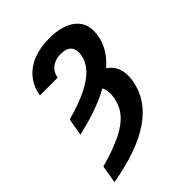

<svg xmlns="http://www.w3.org/2000/svg" viewBox="-217 -667 994 994"><g transform="rotate(-45 280.0 -170.0)"><path d="M81.5 -85.4 97.7 -180.2Q185.5 -204.1 244.6 -232.9Q303.7 -261.7 336.2 -296.9Q368.7 -332 375.5 -374.5Q381.8 -412.6 363.8 -432.9Q345.7 -453.1 305.2 -453.1Q278.3 -453.1 257.6 -444.1Q236.8 -435.1 223.9 -418.2Q210.9 -401.4 207 -377.4H76.7Q85.4 -431.2 116.9 -470.7Q148.4 -510.3 200 -531.5Q251.5 -552.7 320.3 -552.7Q419.4 -552.7 470.5 -508.5Q521.5 -464.4 507.8 -384.3Q497.1 -315.9 443.6 -258.8Q390.1 -201.7 298.8 -157.7Q207.5 -113.8 81.5 -85.4ZM290 -204.1 338.9 -261.7Q414.1 -251.5 448 -207.5Q481.9 -163.6 469.2 -87.9Q448.2 29.3 338.9 104.2Q229.5 179.2 32.2 212.9L48.8 115.2Q147.5 87.9 208.3 57.6Q269 27.3 300 -10.3Q331.1 -47.9 339.4 -97.7Q346.7 -141.6 333.3 -169.9Q319.8 -198.2 290 -204.1Z"/></g></svg>

Font: Inter 16pt SemiBold
Style: Italic
Weight: 600
Italic angle: -9.3988°
Version: Version 4.001;git-66647c0bb